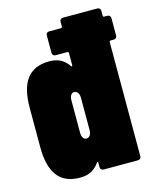

<svg xmlns="http://www.w3.org/2000/svg" viewBox="-108 -774 689 855"><g transform="rotate(-15 236.5 -346.0)"><path d="M458 -657H444C440 -657 438 -659 438 -663V-685C438 -694 432 -700 423 -700H265C256 -700 250 -694 250 -685V-663C250 -659 248 -657 244 -657H190C181 -657 175 -651 175 -642V-562C175 -553 181 -547 190 -547H244C248 -547 250 -544 250 -541V-485C250 -480 246 -478 243 -483C217 -524 178 -528 155 -528C59 -528 18 -466 18 -350V-170C18 -60 55 8 155 8C178 8 216 4 243 -36C246 -41 250 -40 250 -35V-15C250 -6 256 0 265 0H423C432 0 438 -6 438 -15V-541C438 -545 440 -547 444 -547H458C467 -547 473 -553 473 -562V-642C473 -651 467 -657 458 -657ZM227 -153C214 -153 206 -166 206 -185V-335C206 -354 214 -367 227 -367C241 -367 250 -354 250 -335V-185C250 -166 241 -153 227 -153Z"/></g></svg>

Font: Barlow Condensed Black
Style: Regular
Weight: 900
Width: 3
Designer: Jeremy Tribby
Foundry: Tribby Type
Version: Version 1.422;hotconv 1.0.109;makeotfexe 2.5.65596